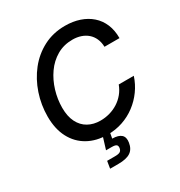

<svg xmlns="http://www.w3.org/2000/svg" viewBox="-214 -884 1162 1240"><g transform="rotate(-30 366.5 -264.5)"><path d="M342.3 9.8Q258.3 9.8 195.6 -25.4Q132.8 -60.5 98.1 -126.5Q63.5 -192.4 63.5 -284.7Q63.5 -371.1 90.8 -452.4Q118.2 -533.7 168.9 -597.9Q219.7 -662.1 291.7 -699.7Q363.8 -737.3 453.1 -737.3Q511.7 -737.3 560.3 -720.9Q608.9 -704.6 644.8 -673.1Q680.7 -641.6 700 -595.9Q719.2 -550.3 718.8 -492.2H606.9Q606 -526.4 594 -553.2Q582 -580.1 561 -598.4Q540 -616.7 511.7 -626.2Q483.4 -635.7 450.2 -635.7Q384.8 -635.7 333.3 -605.7Q281.7 -575.7 246.3 -525.1Q210.9 -474.6 192.1 -412.4Q173.3 -350.1 173.3 -286.6Q173.3 -222.7 195.3 -179.2Q217.3 -135.7 256.6 -113.8Q295.9 -91.8 347.2 -91.8Q382.8 -91.8 416.5 -101.3Q450.2 -110.8 479 -129.2Q507.8 -147.5 530 -174.3Q552.2 -201.2 564.9 -235.4H677.2Q659.7 -181.6 627.4 -137Q595.2 -92.3 551 -59.1Q506.8 -25.9 454.1 -8.1Q401.4 9.8 342.3 9.8ZM244.6 208 253.4 154.3H312.5Q338.4 154.3 349.9 147.5Q361.3 140.6 364.3 123.5Q366.7 106.4 358.2 99.1Q349.6 91.8 323.2 91.8H281.2L315.4 -19H365.2L361.3 3.9L353.5 46.4Q399.9 46.9 420.2 65.7Q440.4 84.5 434.1 123Q427.2 167.5 397 187.7Q366.7 208 306.2 208Z"/></g></svg>

Font: Inter Medium
Style: Italic
Weight: 500
Italic angle: -9.3988°
Designer: Rasmus Andersson
Foundry: rsms
Version: Version 4.001;git-66647c0bb